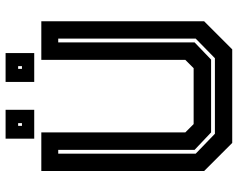

<svg xmlns="http://www.w3.org/2000/svg" viewBox="-104 -768 871 704"><g transform="rotate(-90 332.0 -415.5)"><path d="M160.5 0 57.5 -103V-700H199V-172L229.5 -141.5H434.5L465 -172V-700H606.5V-103L503.5 0ZM194 -63.5H471L543 -134V-638H529V-138L466 -77.5H199L135 -138V-638H121V-134ZM384 -726V-831H490V-726ZM176 -726V-831H282V-726ZM223 -771H233V-785H223ZM432 -771H442V-785H432Z"/></g></svg>

Font: Tourney Thin
Style: Bold
Weight: 700
Version: Version 1.015